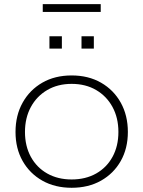

<svg xmlns="http://www.w3.org/2000/svg" viewBox="-20 -905 698 934"><path d="M328.5 8.5Q247.5 8.5 186 -26.2Q124.5 -61 90 -122Q55.5 -183 55.5 -263Q55.5 -343.5 90 -405.5Q124.5 -467.5 185.8 -502.8Q247 -538 328.5 -538Q410 -538 471.5 -502.8Q533 -467.5 567.5 -405.5Q602 -343.5 602 -263Q602 -183 567.5 -122Q533 -61 471.5 -26.2Q410 8.5 328.5 8.5ZM328.5 -32Q396.5 -32 447.8 -61Q499 -90 527.5 -142.2Q556 -194.5 556 -263Q556 -331.5 527.5 -384.2Q499 -437 447.8 -467Q396.5 -497 328.5 -497Q261 -497 209.8 -467Q158.5 -437 130 -384.2Q101.5 -331.5 101.5 -263Q101.5 -194.5 130 -142.2Q158.5 -90 209.8 -61Q261 -32 328.5 -32ZM220.5 -728.5H281V-668.5H220.5ZM376.5 -728.5H436.5V-668.5H376.5ZM470 -885V-847H188V-885Z"/></svg>

Font: Hepta Slab Light
Style: Regular
Weight: 300
Designer: Michael LaGattuta
Foundry: Michael LaGattuta
Version: Version 1.102